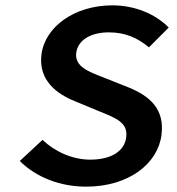

<svg xmlns="http://www.w3.org/2000/svg" viewBox="-20 -686 661 718"><path d="M54 -84C115 -23 205 12 302 12C464 12 571 -76 584 -182C596 -277 542 -326 461 -359L368 -396C311 -418 259 -437 265 -488C271 -536 319 -565 387 -565C449 -565 495 -544 537 -509L611 -583C561 -634 484 -666 400 -666C259 -666 148 -586 135 -482C123 -386 192 -335 259 -308L353 -269C415 -244 459 -227 452 -173C446 -122 398 -89 317 -89C251 -89 185 -119 139 -163Z"/></svg>

Font: Falling Sky
Style: ExtObl
Weight: 400
Designer: Paul D. Hunt
Foundry: Adobe Systems Incorporated
Version: Version 1.02